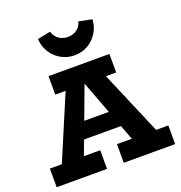

<svg xmlns="http://www.w3.org/2000/svg" viewBox="-163 -1089 1159 1229"><g transform="rotate(-20 416.5 -475.0)"><path d="M48 -18 304 -622H526L783 -18H612L384 -625H431L204 -18ZM13 0V-127H356V0ZM238 -227 262 -339H560L582 -227ZM470 0V-127H820V0ZM207 -560V-686H622V-560ZM411 -754Q359 -754 317 -779Q275 -804 251 -844.5Q227 -885 225 -932L314 -950Q320 -927 334.5 -911Q349 -895 369 -887Q389 -879 411 -879Q432 -879 452 -887Q472 -895 486.5 -911Q501 -927 506 -950L596 -932Q594 -885 570 -844.5Q546 -804 505 -779Q464 -754 411 -754Z"/></g></svg>

Font: BioRhyme ExtraBold ExtraBold
Style: Regular
Weight: 800
Version: Version 1.600;gftools[0.9.33]